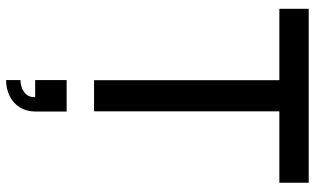

<svg xmlns="http://www.w3.org/2000/svg" viewBox="-226 -534 1055 644"><g transform="rotate(90 302.0 -212.5)"><path d="M249.5 0V-621.5H10V-720H593.5V-621.5H354V0ZM249 247Q259.5 247 272.8 243Q286 239 296.5 228Q307 217 306.5 197.5H249V92H354.5V197.5Q354.5 227 340.5 249.2Q326.5 271.5 302.5 283.2Q278.5 295 249 295Z"/></g></svg>

Font: Manrope KiralyPet SmBd KiralyPet
Style: Regular
Weight: 600
Designer: Mikhail Sharanda
Foundry: Mikhail Sharanda
Version: Version 4.502